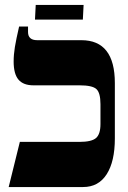

<svg xmlns="http://www.w3.org/2000/svg" viewBox="-20 -754 515 774"><path d="M15 0 60 -182H300Q349 -182 367 -197.5Q385 -213 385 -254V-334Q385 -380 368.5 -395Q352 -410 301 -410H115Q74 -410 54.5 -433Q35 -456 35 -506Q35 -534 40 -564.5Q45 -595 57 -647H93V-625Q93 -592 130 -592H308Q443 -592 443 -419V-196Q443 -103 410 -51.5Q377 0 315 0ZM121 -675 124 -734H317L314 -675Z"/></svg>

Font: Noto Serif Hebrew Condensed Black
Style: Regular
Weight: 900
Width: 3
Designer: Monotype Design Team
Foundry: Monotype Imaging Inc.
Version: Version 2.004; ttfautohint (v1.8.4.7-5d5b)